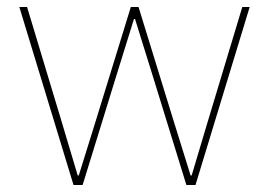

<svg xmlns="http://www.w3.org/2000/svg" viewBox="-20 -526 765 546"><path d="M189 0 35 -506H57L152 -191L201 -27H204L255 -191L352 -506H374L471 -191L522 -27H525L574 -191L669 -506H690L536 0H510L415 -308L364 -472H361L310 -308L215 0Z"/></svg>

Font: IBM Plex Sans Thin
Style: Regular
Weight: 250
Designer: Mike Abbink, Paul van der Laan, Pieter van Rosmalen
Foundry: Bold Monday
Version: Version 3.201